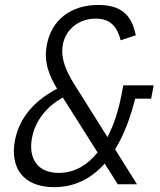

<svg xmlns="http://www.w3.org/2000/svg" viewBox="-20 -762 660 794"><path d="M481 -363C470 -306.5 451.5 -247 424.5 -195L316.5 -367C278.5 -427.5 225 -500.5 240 -578C252 -641.5 306.5 -685 376 -685C440 -685 465 -648 479 -595.5L541.5 -616C525 -701.5 479 -741.5 387 -741.5C272 -741.5 193.5 -679 174 -578C159.5 -504.5 184 -448.5 216 -395C131 -350.5 61.5 -282.5 42 -182.5C20.5 -71.5 73 12 204 12C291.5 12 360 -26 413 -85.5L467 0H546.5L456 -144.5C493.5 -205 520 -278.5 539 -354H605L615.5 -409H490ZM112.5 -193C126.5 -264 172.5 -320.5 239.5 -359L259 -328.5L383.5 -131.5C343 -81 290 -47 223 -47C132.5 -47 96.5 -109.5 112.5 -193Z"/></svg>

Font: Monaspace Neon ExtraLight
Style: Italic
Weight: 200
Italic angle: -11°
Designer: Riley Cran & the Lettermatic Team
Foundry: Lettermatic
Version: Version 1.200 (Monaspace Neon)